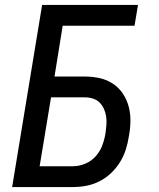

<svg xmlns="http://www.w3.org/2000/svg" viewBox="-20 -755 640 775"><path d="M29 0 150 -735H537L523 -651H233L200 -446H323Q354 -446 383 -439.5Q412 -433 436 -417Q460 -401 476 -377Q492 -353 499.5 -324.5Q507 -296 506.5 -265.5Q506 -235 500 -204Q496 -177 487.5 -150.5Q479 -124 464 -100Q449 -76 428 -56Q407 -36 381 -23Q355 -10 328 -5Q301 0 274 0ZM275 -84Q299 -84 323.5 -94Q348 -104 366 -124Q384 -144 393 -168.5Q402 -193 406 -218Q408 -234 409.5 -251Q411 -268 408.5 -284.5Q406 -301 399.5 -315.5Q393 -330 382 -341Q371 -352 355.5 -357Q340 -362 323 -362H186L140 -84Z"/></svg>

Font: Iosevka Md Ex Obl
Style: Regular
Weight: 500
Width: 7
Italic angle: -9°
Monospace: yes
Designer: Belleve Invis
Foundry: Belleve Invis
Version: Version 32.5.0; ttfautohint (v1.8.4)